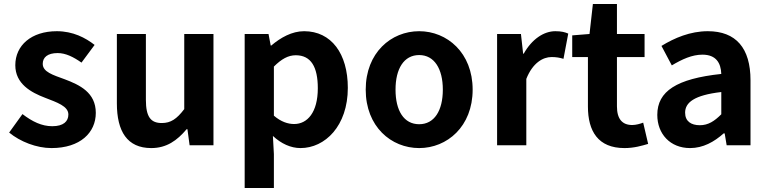

<svg xmlns="http://www.w3.org/2000/svg" viewBox="-20 -731 3867 966"><path d="M239 14C384 14 462 -64 462 -163C462 -266 380 -304 306 -332C246 -354 195 -369 195 -410C195 -442 219 -464 270 -464C311 -464 350 -444 390 -416L456 -505C410 -541 347 -574 266 -574C138 -574 57 -503 57 -403C57 -309 136 -266 207 -239C266 -216 324 -197 324 -155C324 -120 299 -96 243 -96C190 -96 143 -119 93 -157L26 -64C82 -18 164 14 239 14Z M741 14C818 14 871 -24 919 -81H923L934 0H1054V-560H907V-182C869 -132 839 -112 794 -112C739 -112 714 -142 714 -229V-560H568V-211C568 -70 620 14 741 14Z M1211 215H1358V44L1353 -47C1395 -8 1443 14 1492 14C1615 14 1730 -97 1730 -289C1730 -461 1647 -574 1510 -574C1449 -574 1392 -542 1345 -502H1342L1331 -560H1211ZM1460 -107C1429 -107 1394 -118 1358 -149V-396C1396 -434 1430 -453 1468 -453C1545 -453 1579 -394 1579 -287C1579 -165 1526 -107 1460 -107Z M2089 14C2229 14 2358 -94 2358 -280C2358 -466 2229 -574 2089 -574C1948 -574 1820 -466 1820 -280C1820 -94 1948 14 2089 14ZM2089 -106C2012 -106 1970 -174 1970 -280C1970 -385 2012 -454 2089 -454C2165 -454 2208 -385 2208 -280C2208 -174 2165 -106 2089 -106Z M2481 0H2628V-334C2660 -415 2712 -444 2755 -444C2779 -444 2795 -441 2815 -435L2839 -562C2823 -569 2805 -574 2774 -574C2716 -574 2656 -534 2615 -461H2612L2601 -560H2481Z M3122 14C3171 14 3210 2 3241 -7L3216 -114C3201 -108 3179 -102 3161 -102C3111 -102 3084 -132 3084 -196V-444H3223V-560H3084V-711H2963L2946 -560L2859 -553V-444H2938V-195C2938 -71 2989 14 3122 14Z M3452 14C3517 14 3573 -17 3621 -60H3626L3636 0H3756V-327C3756 -489 3683 -574 3541 -574C3453 -574 3373 -540 3308 -500L3360 -402C3412 -433 3462 -456 3514 -456C3583 -456 3607 -414 3609 -359C3384 -335 3287 -272 3287 -153C3287 -57 3352 14 3452 14ZM3501 -101C3458 -101 3427 -120 3427 -164C3427 -215 3472 -252 3609 -268V-156C3574 -121 3543 -101 3501 -101Z"/></svg>

Font: Noto Sans JP
Style: Bold
Weight: 700
Designer: Ryoko NISHIZUKA 西塚涼子 (kana, bopomofo & ideographs); Paul D. Hunt (Latin, Greek & Cyrillic); Sandoll Communications 산돌커뮤니
Foundry: Adobe
Version: Version 2.004;hotconv 1.0.118;makeotfexe 2.5.65603